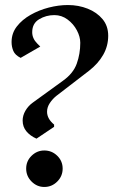

<svg xmlns="http://www.w3.org/2000/svg" viewBox="-20 -719 472 763"><path d="M128 -546 140 -534 62 -489Q40 -500 33 -516.5Q26 -533 26 -552Q26 -587 47 -614Q68 -641 101.5 -660Q135 -679 174 -689Q213 -699 250 -699Q292 -699 328.5 -684.5Q365 -670 387.5 -643Q410 -616 410 -577Q410 -536 390 -501Q370 -466 334 -438L204 -338Q189 -326 178 -309.5Q167 -293 167 -275Q167 -247 195 -224V-215L125 -168Q100 -179 85 -197Q70 -215 70 -240Q70 -260 81 -279Q92 -298 110 -311L230 -398Q271 -427 285 -466Q299 -505 299 -549Q299 -573 285.5 -598.5Q272 -624 248.5 -641.5Q225 -659 196 -659Q163 -659 135.5 -642.5Q108 -626 108 -591Q108 -566 128 -546ZM156 -121Q186 -121 207.5 -100Q229 -79 229 -49Q229 -19 207.5 2.5Q186 24 156 24Q127 24 105.5 2.5Q84 -19 84 -49Q84 -79 105.5 -100Q127 -121 156 -121Z"/></svg>

Font: Aref Ruqaa Ink
Style: Bold
Weight: 700
Designer: Abdullah Aref
Version: Version 1.005